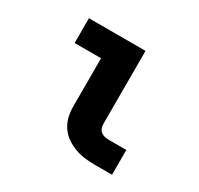

<svg xmlns="http://www.w3.org/2000/svg" viewBox="-117 -662 834 805"><g transform="rotate(30 300.0 -260.0)"><path d="M427 0Q403 0 378.5 -3Q354 -6 331 -14.5Q308 -23 287.5 -37Q267 -51 253 -71.5Q239 -92 233 -116Q227 -140 227 -165V-400H99V-520H373V-165Q373 -155 377 -145.5Q381 -136 389 -130Q397 -124 407 -122Q417 -120 427 -120H511V0Z"/></g></svg>

Font: Iosevka Custom Heavy Extended
Style: Regular
Weight: 900
Width: 7
Monospace: yes
Designer: Belleve Invis
Foundry: Belleve Invis
Version: Version 11.2.4; ttfautohint (v1.8.4)